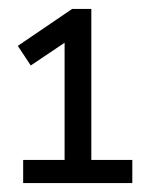

<svg xmlns="http://www.w3.org/2000/svg" viewBox="-20 -801 340 431"><path d="M277 -390H32V-442H125V-705L49 -654L20 -698L142 -781H185V-442H277Z"/></svg>

Font: Tanohe Sans
Style: Regular
Weight: 400
Designer: Village Type and Design LLC & Cristiano Sobral
Foundry: Cooper Hewitt Smithsonian Design Museum
Version: Version 1.00;September 29, 2021;FontCreator 13.0.0.2655 64-b